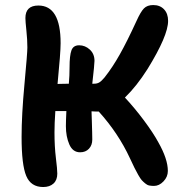

<svg xmlns="http://www.w3.org/2000/svg" viewBox="-20 -752 722 764"><path d="M151.9 -7.8Q103 -7.8 84.5 -51.8Q65.9 -95.7 65.9 -207Q65.9 -294.9 77.4 -417.7Q88.9 -540.5 88.9 -563Q88.9 -594.2 85 -630.6Q81.1 -667 81.1 -680.2Q81.1 -730 132.8 -730Q221.2 -730 221.2 -580.1Q221.2 -543 209 -418Q216.8 -418 231.4 -418.5Q246.1 -418.9 253.9 -418.9Q256.8 -450.2 256.8 -484.9Q256.8 -530.8 264.2 -551.3Q271.5 -571.8 294.9 -571.8Q318.8 -571.8 337.4 -554.7Q356 -537.6 356 -509.8Q356 -496.1 347.2 -418.9H354Q366.7 -418.9 375.2 -424.1Q383.8 -429.2 396 -443.8Q427.7 -483.9 456.5 -535.2Q485.4 -586.4 522.9 -668Q539.6 -705.1 552.7 -718.5Q565.9 -731.9 589.8 -731.9Q616.7 -731.9 632.8 -714.8Q648.9 -697.8 648.9 -668.9Q648.9 -609.9 566.9 -477.1Q523.9 -409.2 477.1 -363.8Q515.1 -323.2 552.5 -273.2Q589.8 -223.1 609.9 -186Q647.9 -119.1 647.9 -71.8Q647.9 -48.3 630.6 -30.3Q613.3 -12.2 592.8 -12.2Q582 -12.2 573.7 -13.9Q565.4 -15.6 557.4 -22.5Q549.3 -29.3 543.9 -35.2Q538.6 -41 529.8 -56.6Q521 -72.3 515.1 -84.2Q509.3 -96.2 497.1 -122.1Q450.7 -222.2 373 -308.1Q354 -308.1 344.2 -309.1Q344.7 -294.4 345.5 -269.3Q346.2 -244.1 346.7 -225.8Q347.2 -207.5 347.2 -196.8Q347.2 -174.3 334 -160.2Q320.8 -146 298.8 -146Q269.5 -146 255.9 -177.2Q242.2 -208.5 242.2 -250Q242.2 -270 244.1 -310.1H200.2Q196.8 -261.2 196.8 -225.1Q196.8 -168.9 202.4 -123.5Q208 -78.1 208 -61Q208 -35.6 192.9 -21.7Q177.7 -7.8 151.9 -7.8Z"/></svg>

Font: Shantell Sans Bouncy
Style: Regular
Weight: 600
Designer: Stephen Nixon, Anya Danilova, Shantell Martin
Foundry: Arrow Type
Version: Version 1.006;[9816181b4]